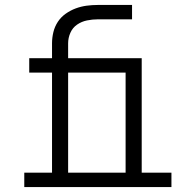

<svg xmlns="http://www.w3.org/2000/svg" viewBox="-20 -755 790 775"><path d="M78 0V-58H190V-462H98V-520H190V-580Q190 -603 195.5 -625.5Q201 -648 213.5 -667Q226 -686 245 -699.5Q264 -713 285.5 -721Q307 -729 329.5 -732Q352 -735 375 -735H513V-677H375Q353 -677 331 -672.5Q309 -668 291 -655.5Q273 -643 264 -622.5Q255 -602 255 -580V-520H552V-58H672V0ZM487 -58V-462H255V-58Z"/></svg>

Font: Iosevka Etoile Light
Style: Regular
Weight: 300
Designer: Belleve Invis
Foundry: Belleve Invis
Version: Version 25.0.1; ttfautohint (v1.8.4)